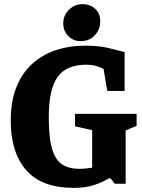

<svg xmlns="http://www.w3.org/2000/svg" viewBox="-20 -889 689 929"><path d="M337 20Q182 20 107 -65.5Q32 -151 32 -305Q32 -397 58.5 -465Q85 -533 133.5 -578Q182 -623 248 -645.5Q314 -668 393 -668Q458 -668 503.5 -657Q549 -646 583 -637V-449H499L481 -556Q462 -565 442.5 -570.5Q423 -576 398 -576Q301 -576 258.5 -516.5Q216 -457 216 -321Q216 -219 233 -165.5Q250 -112 283 -92Q316 -72 363 -72Q375 -72 387.5 -73Q400 -74 410 -75.5Q420 -77 426 -78V-259L343 -278V-338H641V-280L588 -258V0H535L515 -26H507Q476 -7 435 6.5Q394 20 337 20ZM370 -690Q335 -690 310.5 -714.5Q286 -739 286 -776Q286 -814 313.5 -841.5Q341 -869 379 -869Q415 -869 440 -847Q465 -825 465 -785Q465 -747 439 -718.5Q413 -690 370 -690Z"/></svg>

Font: Faustina Light ExtraBold
Style: Regular
Weight: 800
Version: Version 1.200